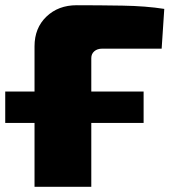

<svg xmlns="http://www.w3.org/2000/svg" viewBox="-43 -714 652 734"><path d="M-23 -244V-364H506V-244ZM250 -694Q335 -694 425 -692.5Q515 -691 585 -680L575 -528H348Q329 -528 317.5 -518Q306 -508 306 -492V0H89V-537Q89 -607 134.5 -650.5Q180 -694 250 -694Z"/></svg>

Font: Exo 2 Black
Style: Regular
Weight: 900
Designer: Natanael Gama
Foundry: Natanael Gama
Version: Version 2.010